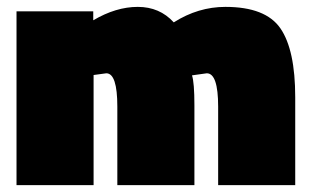

<svg xmlns="http://www.w3.org/2000/svg" viewBox="-20 -538 901 558"><path d="M252 0H28V-505H251V-479Q317 -518 380.5 -518Q444 -518 485 -473Q556 -518 635 -518Q752 -518 795 -455.5Q838 -393 838 -255V0H614V-228Q614 -325 581 -325L538 -319Q545 -298 545 -232V0H321V-228Q321 -325 289 -325L252 -320Z"/></svg>

Font: Titillium Web
Style: Black
Weight: 900
Version: Version 1.001;PS 35.000;hotconv 1.0.70;makeotf.lib2.5.55311